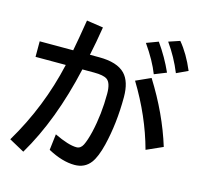

<svg xmlns="http://www.w3.org/2000/svg" viewBox="-126 -1006 1253 1195"><g transform="rotate(15 500.0 -408.5)"><path d="M45.9 -639.2H261.7Q276.4 -714.4 294.4 -826.2L296.9 -840.3L403.8 -824.2Q387.2 -720.7 369.6 -639.2H428.7Q545.9 -639.2 596.7 -586.4Q642.1 -539.1 642.1 -439Q642.1 -270.5 606.4 -124Q585.9 -41 556.6 -1.5Q519.5 47.9 453.6 47.9Q374.5 47.9 280.8 -2.9L293 -106Q385.7 -61.5 437 -61.5Q463.9 -61.5 478.5 -90.3Q494.1 -121.6 508.3 -180.7Q536.1 -300.3 536.1 -432.1Q536.1 -501.5 508.3 -522Q484.4 -539.1 422.9 -539.1H347.7Q270 -193.4 125 50.8L26.9 -2.9Q176.8 -254.4 240.7 -539.1H45.9ZM856.9 -157.2Q801.8 -360.4 682.6 -556.2L777.8 -599.1Q900.9 -402.8 961.9 -204.1ZM784.7 -625Q754.4 -704.1 687 -800.8L762.7 -829.1Q821.8 -745.6 861.8 -655.8ZM916 -667Q877.9 -761.2 818.8 -844.2L890.6 -868.2Q946.8 -801.3 988.8 -701.2Z"/></g></svg>

Font: BIZ UDPGothic
Style: Bold
Weight: 700
Designer: TypeBank Co., Ltd.
Foundry: Morisawa Inc.
Version: Version 1.051